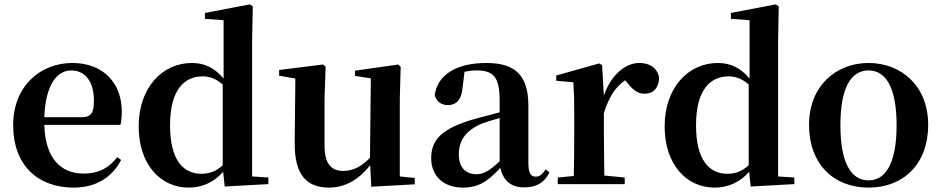

<svg xmlns="http://www.w3.org/2000/svg" viewBox="-20 -839 4290 875"><path d="M316 16C415 16 490 -29 532 -110L514 -123C479 -76 432 -48 361 -48C261 -48 186 -113 182 -270H529C533 -288 535 -306 535 -331C535 -455 456 -552 309 -552C167 -552 40 -449 40 -269C40 -84 154 16 316 16ZM182 -305C187 -452 240 -518 304 -518C368 -518 408 -468 408 -380C408 -326 396 -305 353 -305Z M1004 11 1203 0V-30L1129 -35V-653L1132 -810L1118 -819L914 -780V-753L999 -747V-481C958 -530 912 -552 854 -552C722 -552 612 -442 612 -263C612 -90 711 16 840 16C902 16 956 -9 997 -56ZM995 -86C965 -58 934 -47 898 -47C816 -47 755 -108 755 -268C755 -434 823 -491 904 -491C935 -491 965 -480 995 -454Z M1672 12 1870 1V-28L1802 -35V-389L1806 -535L1795 -545L1598 -517V-493L1670 -482L1666 -120C1631 -83 1590 -60 1546 -60C1491 -60 1459 -89 1459 -178V-389L1464 -535L1452 -545L1252 -520V-494L1326 -481L1323 -188C1322 -37 1381 16 1480 16C1557 16 1619 -25 1667 -86Z M2368 15C2424 15 2460 -5 2484 -53L2467 -67C2449 -41 2437 -34 2422 -34C2400 -34 2388 -48 2388 -95V-356C2388 -494 2330 -552 2197 -552C2056 -552 1974 -496 1961 -406C1969 -376 1991 -360 2022 -360C2056 -360 2084 -382 2088 -439L2097 -512C2117 -516 2134 -518 2152 -518C2229 -518 2257 -488 2257 -381V-327L2147 -298C1995 -255 1945 -204 1945 -118C1945 -34 2005 16 2089 16C2165 16 2206 -16 2260 -74C2273 -18 2307 15 2368 15ZM2257 -104C2208 -57 2179 -45 2152 -45C2103 -45 2071 -75 2071 -136C2071 -203 2108 -248 2179 -277C2199 -284 2227 -293 2257 -301Z M2593 0H2827V-30L2734 -39L2732 -235V-323C2755 -398 2785 -443 2829 -473L2837 -464C2862 -432 2884 -412 2917 -412C2962 -412 2982 -442 2984 -485C2974 -534 2937 -552 2893 -552C2831 -552 2764 -498 2732 -403L2724 -542L2711 -550L2515 -495V-471L2593 -464C2596 -415 2597 -377 2597 -310V-235C2597 -180 2596 -95 2595 -37L2522 -30V0Z M3401 11 3600 0V-30L3526 -35V-653L3529 -810L3515 -819L3311 -780V-753L3396 -747V-481C3355 -530 3309 -552 3251 -552C3119 -552 3009 -442 3009 -263C3009 -90 3108 16 3237 16C3299 16 3353 -9 3394 -56ZM3392 -86C3362 -58 3331 -47 3295 -47C3213 -47 3152 -108 3152 -268C3152 -434 3220 -491 3301 -491C3332 -491 3362 -480 3392 -454Z M3938 16C4096 16 4210 -90 4210 -270C4210 -449 4086 -552 3938 -552C3791 -552 3667 -448 3667 -270C3667 -92 3779 16 3938 16ZM3938 -17C3857 -17 3810 -100 3810 -268C3810 -437 3857 -518 3938 -518C4019 -518 4066 -437 4066 -268C4066 -100 4019 -17 3938 -17Z"/></svg>

Font: Noto Serif SC
Style: Bold
Weight: 700
Designer: Ryoko NISHIZUKA 西塚涼子 (kana & ideographs); Frank Grießhammer (Latin, Greek & Cyrillic); Wenlong ZHANG 张文龙 (bopomofo); San
Foundry: Adobe
Version: Version 2.001;hotconv 1.1.0;makeotfexe 2.6.0